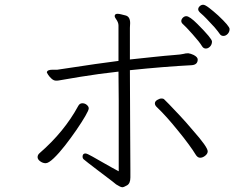

<svg xmlns="http://www.w3.org/2000/svg" viewBox="-20 -769 1040 807"><path d="M919 -618Q929 -618 937 -626.5Q945 -635 945 -647Q945 -659 897 -704Q877 -722 859.5 -735.5Q842 -749 834 -749Q826 -749 819.5 -743Q813 -737 813 -729.5Q813 -722 827 -710.5Q841 -699 882 -654Q898 -635 903.5 -626.5Q909 -618 919 -618ZM327 -110Q327 -104 331 -100Q335 -96 351.5 -83.5Q368 -71 390 -54Q412 -37 433.5 -21Q455 -5 468 6Q475 10 482 14Q489 18 494.5 18Q500 18 514 10Q528 2 528 -23V-58L527 -242L526 -474Q670 -489 786 -495Q811 -497 811 -519Q811 -529 794 -538Q781 -544 772 -545H769Q760 -545 751.5 -542.5Q743 -540 709.5 -537.5Q676 -535 625 -529.5Q574 -524 526 -519V-652L527 -672Q527 -699 508 -704Q496 -707 488 -709Q480 -711 474 -711Q462 -711 462 -701Q462 -697 467 -690Q478 -675 478 -662V-513Q411 -505 221 -476H201Q177 -476 177 -464Q177 -463 182.5 -454.5Q188 -446 197 -438Q206 -430 215.5 -430Q225 -430 231 -431.5Q237 -433 316.5 -446Q396 -459 478 -468Q479 -410 479 -346V-49Q469 -54 450.5 -64.5Q432 -75 411.5 -86.5Q391 -98 368.5 -111Q346 -124 339 -124Q327 -124 327 -110ZM845 -565Q855 -565 863 -573.5Q871 -582 871 -594.5Q871 -607 810 -668Q777 -701 763 -701Q755 -701 748.5 -694.5Q742 -688 742 -680.5Q742 -673 750.5 -666Q759 -659 789 -625.5Q819 -592 829 -575Q835 -565 845 -565ZM853 -133Q853 -151 790 -222Q764 -253 737 -282Q710 -311 691 -330.5Q672 -350 669 -352.5Q666 -355 658.5 -355Q651 -355 641 -349Q631 -343 631 -334.5Q631 -326 640 -318Q679 -281 728 -220Q752 -191 772.5 -163Q793 -135 801.5 -120.5Q810 -106 821 -106Q832 -106 842.5 -114.5Q853 -123 853 -133ZM146 -125Q138 -118 138 -108.5Q138 -99 149 -91Q160 -83 172 -83Q184 -83 206 -104Q228 -125 253 -157Q278 -189 301 -222.5Q324 -256 338.5 -281Q353 -306 353 -313.5Q353 -321 345 -328Q337 -335 326 -335Q315 -335 309 -324Q250 -215 146 -125Z"/></svg>

Font: LXGW WenKai Mono TC Light
Style: Regular
Weight: 300
Designer: LXGW / Fontworks Inc.
Foundry: LXGW / Fontworks Inc.
Version: Version 1.330